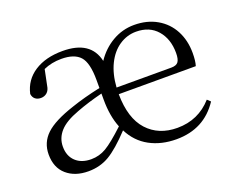

<svg xmlns="http://www.w3.org/2000/svg" viewBox="-92 -681 1038 850"><g transform="rotate(-20 426.5 -256.0)"><path d="M399 -104Q337 -38 293 -12Q249 14 194 14Q131 14 92 -20Q53 -54 53 -116Q53 -172 93 -210Q133 -248 228 -279Q286 -299 365 -316V-354Q365 -435 338 -465Q311 -495 250 -495Q204 -495 166 -478L151 -405Q148 -384 136 -373.5Q124 -363 107 -363Q91 -363 80.5 -371.5Q70 -380 68 -396Q82 -458 134.5 -492Q187 -526 267 -526Q399 -526 422 -423Q454 -471 501.5 -498.5Q549 -526 604 -526Q665 -526 711 -499.5Q757 -473 781.5 -426.5Q806 -380 806 -321Q806 -283 799 -261H436Q437 -147 489.5 -89.5Q542 -32 630 -32Q729 -32 794 -105L809 -91Q740 14 609 14Q538 14 483.5 -15.5Q429 -45 399 -104ZM737 -346Q737 -412 701 -453.5Q665 -495 602 -495Q559 -495 522.5 -470.5Q486 -446 463.5 -400Q441 -354 437 -292H695Q719 -292 728 -304.5Q737 -317 737 -346ZM365 -261V-290Q297 -273 242 -252Q179 -229 151.5 -198Q124 -167 124 -127Q124 -83 151 -57.5Q178 -32 224 -32Q262 -32 295 -51.5Q328 -71 388 -127Q365 -184 365 -261Z"/></g></svg>

Font: GL-CurulMinamoto Light
Style: Regular
Weight: 300
Designer: Eunice (kana); Ryoko NISHIZUKA 西塚涼子 (ideographs); Frank Grießhammer (Latin, Greek & Cyrillic); Wenlong ZHANG
Foundry: Gutenberg Labo; Adobe
Version: Version 1.002